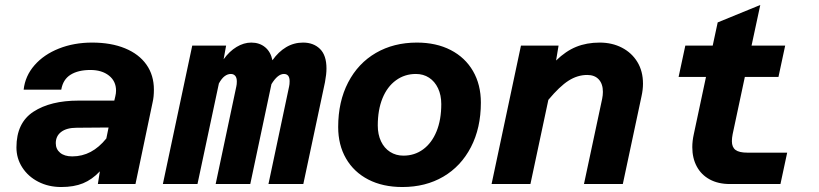

<svg xmlns="http://www.w3.org/2000/svg" viewBox="-20 -739 3290 771"><path d="M381 -51Q350 -18 313.5 -3Q277 12 226 12Q175 12 134 -9Q93 -30 69.5 -66.5Q46 -103 46 -147Q46 -246 114.5 -290.5Q183 -335 295 -335H439L443 -352Q446 -364 446 -375Q446 -413 417.5 -435.5Q389 -458 343 -458Q294 -458 263.5 -439Q233 -420 226 -379H75Q81 -434 118.5 -477Q156 -520 216.5 -544Q277 -568 350 -568Q426 -568 482 -545Q538 -522 568 -479.5Q598 -437 598 -379Q598 -350 593 -329L524 0H373ZM270 -111Q310 -111 344 -129Q378 -147 407 -183L416 -227L288 -226Q248 -226 226 -209.5Q204 -193 204 -164Q204 -140 221.5 -125.5Q239 -111 270 -111Z M1143 -413Q1143 -442 1120 -442Q1095 -442 1070 -401L985 0H846L929 -392Q931 -400 931 -412Q931 -427 924.5 -434.5Q918 -442 907 -442Q894 -442 882 -433Q870 -424 859 -404L773 0H634L752 -556H888L878 -501Q901 -533 930 -550.5Q959 -568 989 -568Q1022 -568 1044.5 -549.5Q1067 -531 1074 -497Q1098 -531 1129 -549.5Q1160 -568 1197 -568Q1239 -568 1265 -542.5Q1291 -517 1291 -464Q1291 -441 1285 -409L1198 0H1058L1141 -392Q1143 -400 1143 -413Z M1338 -229Q1338 -331 1378 -408Q1418 -485 1489.5 -526.5Q1561 -568 1654 -568Q1732 -568 1790 -538Q1848 -508 1879.5 -453.5Q1911 -399 1911 -327Q1911 -225 1871 -148Q1831 -71 1760 -29.5Q1689 12 1596 12Q1517 12 1459 -18Q1401 -48 1369.5 -102.5Q1338 -157 1338 -229ZM1600 -114Q1645 -114 1679.5 -139.5Q1714 -165 1733 -211.5Q1752 -258 1752 -321Q1752 -357 1739 -384.5Q1726 -412 1703 -427Q1680 -442 1650 -442Q1605 -442 1570 -416.5Q1535 -391 1516 -344.5Q1497 -298 1497 -235Q1497 -199 1510 -171.5Q1523 -144 1546.5 -129Q1570 -114 1600 -114Z M2401 -370Q2401 -402 2384.5 -420Q2368 -438 2338 -438Q2299 -438 2263 -415Q2227 -392 2182 -338L2110 0H1954L2072 -556H2223L2213 -496Q2252 -534 2294 -551Q2336 -568 2388 -568Q2438 -568 2477.5 -547.5Q2517 -527 2539.5 -490Q2562 -453 2562 -403Q2562 -379 2556 -352L2481 0H2325L2398 -342Q2401 -357 2401 -370Z M2760 -148Q2760 -173 2766 -200L2815 -430H2705L2732 -556H2842L2862 -649L3033 -719L2998 -556H3133L3106 -430H2971L2922 -200Q2919 -185 2919 -172Q2919 -148 2933.5 -137Q2948 -126 2981 -126H3141L3114 0H2911Q2864 0 2830 -18.5Q2796 -37 2778 -70.5Q2760 -104 2760 -148Z"/></svg>

Font: Azeret Mono
Style: Bold Italic
Weight: 700
Italic angle: -12°
Designer: Martin Vácha
Foundry: Displaay
Version: Version 1.000; Glyphs 3.0.3, build 3074